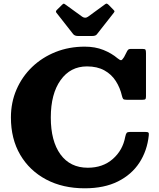

<svg xmlns="http://www.w3.org/2000/svg" viewBox="-20 -1026 880 1064"><path d="M40.5 -375Q40.5 -458.5 71.5 -530Q102.5 -601.5 158 -654.8Q213.5 -708 288 -737.8Q362.5 -767.5 449.5 -767.5Q507.5 -767.5 553 -749.2Q598.5 -731 632 -702.5Q645.5 -691.5 651.5 -692.5Q657.5 -693.5 667.5 -709.5L685.5 -744.5Q690 -751 693.8 -753Q697.5 -755 709.5 -755H768Q783 -755 786 -750.8Q789 -746.5 789 -731V-492.5Q789 -480 785.5 -476.5Q782 -473 768.5 -473H682.5Q666.5 -473 662.8 -477.5Q659 -482 656 -494Q645.5 -540 621.5 -577.2Q597.5 -614.5 558 -636.2Q518.5 -658 462 -658Q370 -658 315.8 -582Q261.5 -506 261.5 -375Q261.5 -244 315.2 -170.2Q369 -96.5 466.5 -96.5Q550 -96.5 605.2 -145Q660.5 -193.5 674 -268Q677.5 -284.5 682.2 -289.8Q687 -295 701.5 -295H783Q799 -295 802.5 -291Q806 -287 804.5 -275.5Q795.5 -190.5 752.5 -124.5Q709.5 -58.5 633.5 -20.5Q557.5 17.5 449.5 17.5Q328 17.5 236 -31.2Q144 -80 92.2 -168Q40.5 -256 40.5 -375ZM385.5 -837 293 -955Q286 -962.5 295.5 -971.5L325 -1000.5Q331.5 -1006 333.8 -1005.8Q336 -1005.5 343 -1000.5L435.5 -933.5Q452 -922 468 -933.5L562.5 -1002.5Q568.5 -1007 572.2 -1005.8Q576 -1004.5 581.5 -999.5L608 -972.5Q614 -966.5 614.5 -963.8Q615 -961 610 -954.5L517 -836Q510 -826.5 491 -826.5H412.5Q394 -826.5 385.5 -837Z"/></svg>

Font: Besley* Heavy
Style: Regular
Weight: 800
Designer: Owen Earl
Foundry: indestructible type*
Version: Version 3.000; ttfautohint (v1.8.3)